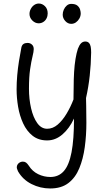

<svg xmlns="http://www.w3.org/2000/svg" viewBox="-20 -781 612 1087"><path d="M101 -512Q104 -526 113 -532Q122 -538 136 -538Q144 -538 150 -535.5Q156 -533 161 -528.5Q166 -524 168.5 -517.5Q171 -511 171 -503Q171 -489 164 -461Q157 -433 150.5 -389Q144 -345 144 -279Q144 -220 156 -168Q168 -116 191 -84Q214 -52 247 -52Q279 -52 306.5 -75.5Q334 -99 357 -137.5Q380 -176 396 -218L397 -285Q397 -332 399.5 -373Q402 -414 407.5 -447.5Q413 -481 421 -505Q429 -526 439 -536Q449 -546 463 -546Q476 -546 483.5 -538Q491 -530 493.5 -516.5Q496 -503 496 -484Q495 -417 488 -352.5Q481 -288 467 -226Q468 -205 468 -181Q468 -157 468.5 -132.5Q469 -108 469 -86Q469 -15 460 51.5Q451 118 429 171.5Q407 225 367 255.5Q327 286 264 286Q208 286 158.5 261Q109 236 82 189Q79 181 77 176Q75 171 75 166Q75 157 80 149.5Q85 142 93 138Q101 134 109 134Q120 134 127.5 139.5Q135 145 143 157Q163 189 196 205Q229 221 265 221Q312 221 341.5 187.5Q371 154 385 81Q399 8 399 -110Q373 -54 333.5 -20Q294 14 247 14Q198 14 164.5 -12.5Q131 -39 111 -82.5Q91 -126 82.5 -176.5Q74 -227 74 -275Q74 -314 77.5 -354.5Q81 -395 87.5 -435.5Q94 -476 101 -512ZM199 -649Q179 -649 163 -665Q147 -681 147 -702Q147 -717 154.5 -731Q162 -745 174 -753Q186 -761 200 -761Q219 -761 234.5 -746Q250 -731 250 -705Q250 -690 243.5 -677Q237 -664 225 -656.5Q213 -649 199 -649ZM383 -646Q364 -646 349.5 -662Q335 -678 335 -698Q335 -712 341 -726Q347 -740 358 -749.5Q369 -759 383 -759Q407 -759 418.5 -749Q430 -739 433.5 -726.5Q437 -714 437 -705Q437 -690 429.5 -676.5Q422 -663 410 -654.5Q398 -646 383 -646Z"/></svg>

Font: Playpen Sans Light
Style: Regular
Weight: 300
Designer: Laura Meseguer, Veronika Burian, José Scaglione
Foundry: TypeTogether
Version: Version 1.001